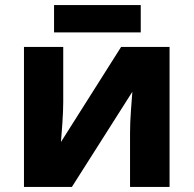

<svg xmlns="http://www.w3.org/2000/svg" viewBox="-20 -733 759 753"><path d="M228 -549H74V0H262L499 -373Q497 -347 493.5 -299Q490 -251 490 -212V0H645V-549H455L219 -176Q221 -196 224.5 -247.5Q228 -299 228 -333ZM532 -713V-606H192V-713Z"/></svg>

Font: Noto Sans UI Extra
Style: Regular
Weight: 800
Designer: Monotype Design Team
Foundry: Monotype Imaging Inc.
Version: Version 1.901